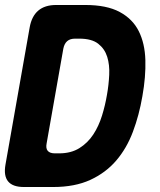

<svg xmlns="http://www.w3.org/2000/svg" viewBox="-23 -750 643 770"><path d="M73 0Q28 0 9.5 -22.5Q-9 -45 -1 -90L96 -640Q104 -685 130.5 -707.5Q157 -730 202 -730H319Q405 -730 457 -702Q509 -674 533.5 -625Q558 -576 560 -509Q562 -442 548 -364Q535 -288 510 -221.5Q485 -155 443 -106Q401 -57 339 -28.5Q277 0 190 0ZM164 -175Q160 -155 168.5 -145Q177 -135 197 -135H214Q262 -135 295.5 -156Q329 -177 351 -210.5Q373 -244 386 -286Q399 -328 406 -370Q413 -409 415 -449.5Q417 -490 407 -522Q397 -554 371 -574.5Q345 -595 295 -595H278Q258 -595 246.5 -585Q235 -575 231 -555Z"/></svg>

Font: Maple Mono ExtraBold
Style: Italic
Weight: 800
Italic angle: -10°
Monospace: yes
Designer: subframe7536
Version: Version 7.200